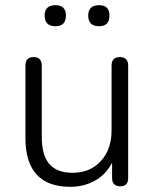

<svg xmlns="http://www.w3.org/2000/svg" viewBox="-20 -712 594 740"><path d="M362 -611Q320 -611 320 -652Q320 -692 362 -692Q402 -692 402 -652Q402 -611 362 -611ZM194 -611Q152 -611 152 -652Q152 -692 194 -692Q234 -692 234 -652Q234 -611 194 -611ZM251 8Q78 8 78 -181V-459Q78 -492 109 -492Q141 -492 141 -459V-184Q141 -114 170 -80Q199 -46 260 -46Q327 -46 368.5 -91Q410 -136 410 -209V-459Q410 -492 442 -492Q474 -492 474 -459V-26Q474 6 444 6Q412 6 412 -26V-85Q388 -39 345.5 -15.5Q303 8 251 8Z"/></svg>

Font: Chiron GoRound TC L
Style: Regular
Weight: 300
Designer: Ryoko NISHIZUKA 西塚涼子 (kana, bopomofo & ideographs); Paul D. Hunt (Latin, Greek & Cyrillic); Sandoll Communications 산돌커뮤니
Foundry: Adobe
Version: Version 1.000;hotconv 1.1.1;makeotfexe 2.6.0